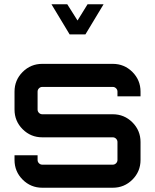

<svg xmlns="http://www.w3.org/2000/svg" viewBox="-20 -879 727 899"><path d="M638 -450V-428H530V-450Q530 -459 523.5 -465.5Q517 -472 508 -472H178Q169 -472 162.5 -465.5Q156 -459 156 -450V-366Q156 -357 162.5 -350.5Q169 -344 178 -344H508Q562 -344 600 -306Q638 -268 638 -214V-130Q638 -76 600 -38Q562 0 508 0H178Q124 0 86 -38Q48 -76 48 -130V-152H156V-130Q156 -121 162.5 -114.5Q169 -108 178 -108H508Q517 -108 523.5 -114.5Q530 -121 530 -130V-214Q530 -223 523.5 -229.5Q517 -236 508 -236H178Q124 -236 86 -274Q48 -312 48 -366V-450Q48 -504 86 -542Q124 -580 178 -580H508Q562 -580 600 -542Q638 -504 638 -450ZM221 -859H295L343 -783L390 -859H465L380 -718H306Z"/></svg>

Font: Orbitron
Style: Regular
Weight: 500
Designer: Matt McInerney
Foundry: Matt McInerney
Version: 1.000